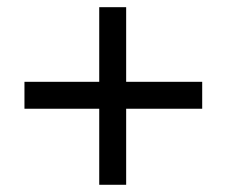

<svg xmlns="http://www.w3.org/2000/svg" viewBox="-20 -553 623 529"><path d="M47.4 -327.6V-253.4H253.4V-43.9H327.6V-253.4H537.1V-327.6H327.6V-533.2H253.4V-327.6Z"/></svg>

Font: Inder
Style: Regular
Weight: 400
Designer: Irina Smirnova
Foundry: Irina Smirnova
Version: Version 1.001